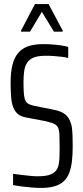

<svg xmlns="http://www.w3.org/2000/svg" viewBox="-20 -912 407 940"><path d="M182 8Q160 8 135.5 6Q111 4 87 1Q63 -2 44 -6V-61Q65 -58 86.5 -55.5Q108 -53 128 -51Q148 -49 163 -49Q197 -49 217.5 -54.5Q238 -60 252 -74Q262 -85 266 -101Q270 -117 271 -139Q272 -161 272 -186Q272 -227 271 -251.5Q270 -276 263.5 -288.5Q257 -301 242.5 -307Q228 -313 202 -319L107 -337Q82 -342 67.5 -354Q53 -366 45 -386Q37 -406 34.5 -436.5Q32 -467 32 -508Q32 -557 40.5 -592.5Q49 -628 67.5 -651Q86 -674 116.5 -685Q147 -696 191 -696Q217 -696 240.5 -694Q264 -692 283.5 -689Q303 -686 314 -682V-628Q300 -632 282 -634Q264 -636 245 -637.5Q226 -639 206 -639Q167 -639 145.5 -630.5Q124 -622 113 -605Q102 -588 98.5 -564.5Q95 -541 95 -508Q95 -460 99 -437.5Q103 -415 114 -407Q125 -399 147 -394L237 -376Q260 -372 277 -365Q294 -358 306 -346Q318 -334 325 -313Q330 -303 332 -287.5Q334 -272 335 -249.5Q336 -227 336 -196Q336 -154 332 -121.5Q328 -89 318.5 -64.5Q309 -40 291.5 -24Q274 -8 247 0Q220 8 182 8ZM83 -757V-762L151 -892H218L287 -762V-757H244L185 -854L127 -757Z"/></svg>

Font: Saira ExtraCondensed
Style: Regular
Weight: 400
Width: 2
Designer: Hector Gatti with collaboration of the Omnibus-Type team
Foundry: Omnibus-Type
Version: Version 1.101